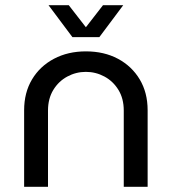

<svg xmlns="http://www.w3.org/2000/svg" viewBox="-20 -720 662 740"><path d="M73 0V-295Q73 -363 103.5 -414Q134 -465 188 -493.5Q242 -522 311 -522Q381 -522 434.5 -493.5Q488 -465 518.5 -414Q549 -363 549 -295V0H457V-294Q457 -340 436.5 -373.5Q416 -407 382.5 -425Q349 -443 311 -443Q273 -443 239.5 -425Q206 -407 185.5 -373.5Q165 -340 165 -294V0ZM259 -577 167 -700H245L311 -615L377 -700H455L363 -577Z"/></svg>

Font: MuseoModerno Thin
Style: Regular
Weight: 400
Version: Version 1.003